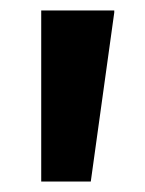

<svg xmlns="http://www.w3.org/2000/svg" viewBox="-20 -828 277 368"><path d="M199 -808V-804L154 -480H59V-808Z"/></svg>

Font: Encode Sans Wide
Style: Bold
Weight: 700
Designer: Pablo Impallari, Andres Torresi
Foundry: Pablo Impallari, Andres Torresi
Version: Version 1.000; ttfautohint (v1.00) -l 8 -r 50 -G 200 -x 14 -